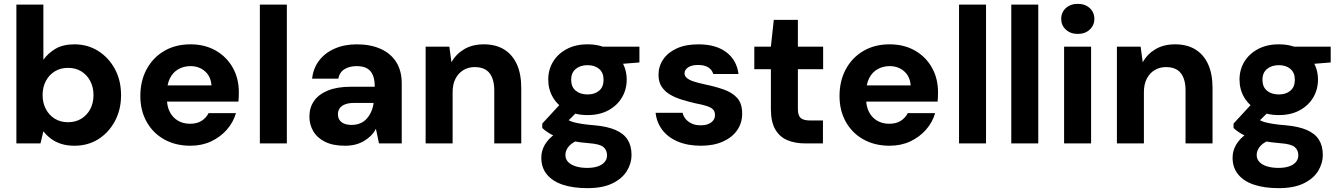

<svg xmlns="http://www.w3.org/2000/svg" viewBox="-20 -744 6969 996"><path d="M366 12Q328 12 298 2.5Q268 -7 245 -24Q222 -41 205 -63L190 0H65V-720H205V-434Q229 -468 268 -491Q307 -514 366 -514Q435 -514 489.5 -479.5Q544 -445 576 -386Q608 -327 608 -250Q608 -175 576 -115.5Q544 -56 490 -22Q436 12 366 12ZM333 -110Q372 -110 401.5 -128Q431 -146 448 -177.5Q465 -209 465 -251Q465 -292 448 -324Q431 -356 401.5 -374Q372 -392 333 -392Q294 -392 264.5 -374Q235 -356 218 -324Q201 -292 201 -251Q201 -210 218 -178Q235 -146 264.5 -128Q294 -110 333 -110Z M968 12Q891 12 832.5 -20.5Q774 -53 741 -111.5Q708 -170 708 -246Q708 -324 740.5 -384.5Q773 -445 831.5 -479.5Q890 -514 968 -514Q1043 -514 1099.5 -481.5Q1156 -449 1187.5 -393Q1219 -337 1219 -265Q1219 -255 1218.5 -242.5Q1218 -230 1217 -217H808V-301H1077Q1074 -347 1043.5 -374Q1013 -401 968 -401Q934 -401 906 -385.5Q878 -370 862 -339Q846 -308 846 -260V-231Q846 -192 861 -163Q876 -134 903 -118Q930 -102 966 -102Q1002 -102 1025.5 -117Q1049 -132 1062 -157H1204Q1190 -109 1156.5 -71Q1123 -33 1075 -10.5Q1027 12 968 12Z M1328 0V-720H1468V0Z M1770 12Q1707 12 1666 -8.5Q1625 -29 1605 -63.5Q1585 -98 1585 -139Q1585 -185 1608.5 -219.5Q1632 -254 1680 -274Q1728 -294 1800 -294H1924Q1924 -330 1914.5 -353.5Q1905 -377 1884.5 -389Q1864 -401 1830 -401Q1793 -401 1767 -385Q1741 -369 1735 -336H1599Q1605 -390 1635.5 -430Q1666 -470 1716.5 -492Q1767 -514 1831 -514Q1902 -514 1954.5 -490.5Q2007 -467 2035.5 -422Q2064 -377 2064 -311V0H1946L1930 -76Q1920 -56 1904.5 -40.5Q1889 -25 1869 -13Q1849 -1 1824.5 5.5Q1800 12 1770 12ZM1804 -96Q1829 -96 1849 -104.5Q1869 -113 1883 -129Q1897 -145 1906 -165.5Q1915 -186 1918 -209V-210H1817Q1788 -210 1769.5 -202.5Q1751 -195 1742 -182Q1733 -169 1733 -152Q1733 -133 1742 -120.5Q1751 -108 1767 -102Q1783 -96 1804 -96Z M2188 0V-502H2311L2322 -421Q2345 -463 2387.5 -488.5Q2430 -514 2490 -514Q2552 -514 2595 -487.5Q2638 -461 2661 -411Q2684 -361 2684 -287V0H2544V-275Q2544 -333 2519.5 -364.5Q2495 -396 2442 -396Q2410 -396 2384 -380.5Q2358 -365 2343 -336Q2328 -307 2328 -266V0Z M3027 232Q2954 232 2900.5 214.5Q2847 197 2817.5 161.5Q2788 126 2788 74Q2788 38 2806.5 6.5Q2825 -25 2861 -50.5Q2897 -76 2949 -94L2999 -24Q2954 -10 2933.5 12Q2913 34 2913 60Q2913 82 2928 97Q2943 112 2968.5 119.5Q2994 127 3026 127Q3057 127 3080 119.5Q3103 112 3116 97Q3129 82 3129 62Q3129 35 3110.5 19Q3092 3 3037 -1Q2987 -5 2947.5 -12.5Q2908 -20 2878 -30.5Q2848 -41 2827 -54Q2806 -67 2793 -80V-103L2901 -220L2999 -189L2871 -61L2912 -131Q2923 -124 2933.5 -118.5Q2944 -113 2960 -109Q2976 -105 3001 -101Q3026 -97 3065 -94Q3131 -88 3173.5 -69.5Q3216 -51 3236 -19Q3256 13 3256 59Q3256 104 3231.5 143.5Q3207 183 3156.5 207.5Q3106 232 3027 232ZM3028 -147Q2965 -147 2919 -172Q2873 -197 2848.5 -238.5Q2824 -280 2824 -331Q2824 -382 2848.5 -423Q2873 -464 2919 -489Q2965 -514 3028 -514Q3091 -514 3136.5 -489Q3182 -464 3206.5 -423Q3231 -382 3231 -331Q3231 -280 3206.5 -238.5Q3182 -197 3136.5 -172Q3091 -147 3028 -147ZM3028 -254Q3065 -254 3088 -273.5Q3111 -293 3111 -330Q3111 -367 3088 -386.5Q3065 -406 3028 -406Q2991 -406 2967 -386.5Q2943 -367 2943 -330Q2943 -293 2966.5 -273.5Q2990 -254 3028 -254ZM3111 -405 3089 -502H3297V-420Z M3616 12Q3547 12 3495.5 -10Q3444 -32 3415 -71Q3386 -110 3381 -159H3521Q3525 -141 3537 -126.5Q3549 -112 3568.5 -103Q3588 -94 3614 -94Q3640 -94 3656.5 -101.5Q3673 -109 3681 -121Q3689 -133 3689 -146Q3689 -167 3677.5 -177.5Q3666 -188 3643 -195Q3620 -202 3588 -208Q3553 -216 3518.5 -226.5Q3484 -237 3456.5 -253Q3429 -269 3412.5 -294Q3396 -319 3396 -356Q3396 -400 3420.5 -436Q3445 -472 3491 -493Q3537 -514 3603 -514Q3694 -514 3748 -473Q3802 -432 3811 -360H3680Q3674 -382 3654 -394.5Q3634 -407 3602 -407Q3568 -407 3549.5 -394.5Q3531 -382 3531 -363Q3531 -350 3543 -339.5Q3555 -329 3578 -321.5Q3601 -314 3633 -307Q3691 -295 3735 -279.5Q3779 -264 3804.5 -235.5Q3830 -207 3830 -154Q3830 -106 3804 -68.5Q3778 -31 3730 -9.5Q3682 12 3616 12Z M4158 0Q4104 0 4064 -17Q4024 -34 4001.5 -73Q3979 -112 3979 -179V-385H3893V-502H3979L3994 -641H4119V-502H4250V-385H4119V-178Q4119 -145 4133.5 -132Q4148 -119 4183 -119H4249V0Z M4595 12Q4518 12 4459.5 -20.5Q4401 -53 4368 -111.5Q4335 -170 4335 -246Q4335 -324 4367.5 -384.5Q4400 -445 4458.5 -479.5Q4517 -514 4595 -514Q4670 -514 4726.5 -481.5Q4783 -449 4814.5 -393Q4846 -337 4846 -265Q4846 -255 4845.5 -242.5Q4845 -230 4844 -217H4435V-301H4704Q4701 -347 4670.5 -374Q4640 -401 4595 -401Q4561 -401 4533 -385.5Q4505 -370 4489 -339Q4473 -308 4473 -260V-231Q4473 -192 4488 -163Q4503 -134 4530 -118Q4557 -102 4593 -102Q4629 -102 4652.5 -117Q4676 -132 4689 -157H4831Q4817 -109 4783.5 -71Q4750 -33 4702 -10.5Q4654 12 4595 12Z M4955 0V-720H5095V0Z M5226 0V-720H5366V0Z M5500 0V-502H5640V0ZM5571 -568Q5533 -568 5509 -590.5Q5485 -613 5485 -646Q5485 -680 5509 -702Q5533 -724 5571 -724Q5609 -724 5633 -702Q5657 -680 5657 -646Q5657 -613 5633 -590.5Q5609 -568 5571 -568Z M5774 0V-502H5897L5908 -421Q5931 -463 5973.5 -488.5Q6016 -514 6076 -514Q6138 -514 6181 -487.5Q6224 -461 6247 -411Q6270 -361 6270 -287V0H6130V-275Q6130 -333 6105.5 -364.5Q6081 -396 6028 -396Q5996 -396 5970 -380.5Q5944 -365 5929 -336Q5914 -307 5914 -266V0Z M6613 232Q6540 232 6486.5 214.5Q6433 197 6403.5 161.5Q6374 126 6374 74Q6374 38 6392.5 6.5Q6411 -25 6447 -50.5Q6483 -76 6535 -94L6585 -24Q6540 -10 6519.5 12Q6499 34 6499 60Q6499 82 6514 97Q6529 112 6554.5 119.5Q6580 127 6612 127Q6643 127 6666 119.5Q6689 112 6702 97Q6715 82 6715 62Q6715 35 6696.5 19Q6678 3 6623 -1Q6573 -5 6533.5 -12.5Q6494 -20 6464 -30.5Q6434 -41 6413 -54Q6392 -67 6379 -80V-103L6487 -220L6585 -189L6457 -61L6498 -131Q6509 -124 6519.5 -118.5Q6530 -113 6546 -109Q6562 -105 6587 -101Q6612 -97 6651 -94Q6717 -88 6759.5 -69.5Q6802 -51 6822 -19Q6842 13 6842 59Q6842 104 6817.5 143.5Q6793 183 6742.5 207.5Q6692 232 6613 232ZM6614 -147Q6551 -147 6505 -172Q6459 -197 6434.5 -238.5Q6410 -280 6410 -331Q6410 -382 6434.5 -423Q6459 -464 6505 -489Q6551 -514 6614 -514Q6677 -514 6722.5 -489Q6768 -464 6792.5 -423Q6817 -382 6817 -331Q6817 -280 6792.5 -238.5Q6768 -197 6722.5 -172Q6677 -147 6614 -147ZM6614 -254Q6651 -254 6674 -273.5Q6697 -293 6697 -330Q6697 -367 6674 -386.5Q6651 -406 6614 -406Q6577 -406 6553 -386.5Q6529 -367 6529 -330Q6529 -293 6552.5 -273.5Q6576 -254 6614 -254ZM6697 -405 6675 -502H6883V-420Z"/></svg>

Font: DM Sans 16pt ExtraBold
Style: Regular
Weight: 800
Version: Version 4.004;gftools[0.9.30]